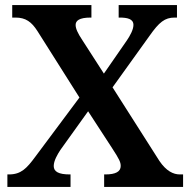

<svg xmlns="http://www.w3.org/2000/svg" viewBox="-20 -734 748 754"><path d="M9 0H257V-49H254C210 -49 191 -60 191 -82C191 -103 206 -128 217 -145L326 -297L421 -151C449 -108 454 -97 454 -82C454 -60 434 -49 394 -49H389V0H699V-49H686C661 -49 633 -62 606 -102L422 -391L567 -593C605 -647 627 -665 666 -665H675V-714H446V-665H449C480 -665 504 -660 504 -636C504 -618 491 -594 478 -575L388 -445L303 -577C285 -604 277 -622 277 -636C277 -652 290 -665 336 -665H339V-714H28V-665H41C81 -665 104 -648 127 -612L292 -351L119 -119C85 -73 63 -49 15 -49H9Z"/></svg>

Font: Noto Serif Oriya SemiBold
Style: Regular
Weight: 600
Designer: David Williams
Foundry: Google LLC, David Williams
Version: Version 1.051